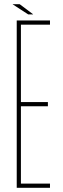

<svg xmlns="http://www.w3.org/2000/svg" viewBox="-20 -898 299 918"><path d="M60 0V-800H219V-780H80V-410H209V-390H80V-20H219V0ZM41 -877V-878H74L138 -830V-829H115Z"/></svg>

Font: Big Shoulders Display Thin
Style: Regular
Weight: 100
Designer: Patric King
Foundry: XO Type Co
Version: Version 1.000; ttfautohint (v1.8.2)